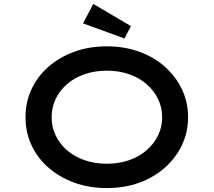

<svg xmlns="http://www.w3.org/2000/svg" viewBox="-20 -948 1089 978"><path d="M524 10Q434 10 358.5 -17.5Q283 -45 227 -94Q171 -143 140.5 -208.5Q110 -274 110 -351Q110 -428 140.5 -493.5Q171 -559 227 -608Q283 -657 358.5 -684.5Q434 -712 524 -712Q614 -712 689.5 -684.5Q765 -657 820.5 -607.5Q876 -558 907 -492.5Q938 -427 938 -351Q938 -275 907 -209.5Q876 -144 820.5 -94.5Q765 -45 689.5 -17.5Q614 10 524 10ZM524 -114Q586 -114 637.5 -132Q689 -150 726.5 -182.5Q764 -215 785 -258Q806 -301 806 -351Q806 -401 785 -444Q764 -487 726.5 -519.5Q689 -552 637.5 -570Q586 -588 524 -588Q463 -588 411 -570Q359 -552 321.5 -519.5Q284 -487 263.5 -444Q243 -401 243 -351Q243 -301 263.5 -258Q284 -215 321.5 -182.5Q359 -150 411 -132Q463 -114 524 -114ZM614 -752 403 -829 455 -928 647 -815Z"/></svg>

Font: Lexend Tera Medium
Style: Regular
Weight: 500
Designer: Bonnie Shaver-Troup, Thomas Jockin
Foundry: Lexend
Version: Version 1.007